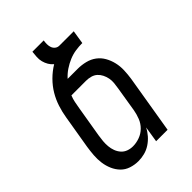

<svg xmlns="http://www.w3.org/2000/svg" viewBox="-218 -831 936 936"><g transform="rotate(-45 250.0 -363.5)"><path d="M172 8Q146 8 121.5 0Q97 -8 80 -25.5Q63 -43 53 -66Q43 -89 39.5 -114.5Q36 -140 38 -166.5Q40 -193 44 -219L73 -392Q78 -424 88.5 -456.5Q99 -489 116.5 -518.5Q134 -548 159.5 -573.5Q185 -599 215 -617Q203 -627 195 -640.5Q187 -654 183 -669.5Q179 -685 180 -701.5Q181 -718 183 -735H261Q259 -723 259 -710.5Q259 -698 263 -687.5Q267 -677 276 -670Q285 -663 297 -663H396L385 -593Q362 -593 338.5 -589.5Q315 -586 292.5 -576.5Q270 -567 249 -553Q228 -539 211 -520H280Q307 -520 333 -513.5Q359 -507 379 -492Q399 -477 411.5 -455Q424 -433 430 -407.5Q436 -382 435 -355Q434 -328 430 -301L380 0H301L314 -82Q304 -62 289 -45Q274 -28 255 -15.5Q236 -3 214.5 2.5Q193 8 172 8ZM204 -62Q227 -62 250.5 -70.5Q274 -79 291.5 -96.5Q309 -114 318 -137Q327 -160 331 -183L352 -312Q355 -329 356.5 -345.5Q358 -362 355 -377.5Q352 -393 345 -407Q338 -421 327 -431Q316 -441 300.5 -445.5Q285 -450 268 -450H167Q160 -433 156.5 -415.5Q153 -398 150 -380L123 -219Q120 -201 118.5 -183.5Q117 -166 118.5 -148.5Q120 -131 126 -115Q132 -99 143 -86.5Q154 -74 170 -68Q186 -62 204 -62Z"/></g></svg>

Font: Iosevka Fixed
Style: Italic
Weight: 400
Italic angle: -9°
Monospace: yes
Designer: Belleve Invis
Foundry: Belleve Invis
Version: Version 33.2.4